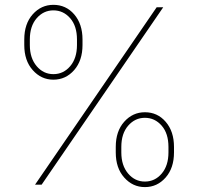

<svg xmlns="http://www.w3.org/2000/svg" viewBox="-20 -757 813 787"><path d="M79.5 -572.4V-595.2Q79.5 -659.4 114 -698.2Q148.8 -737.2 198.9 -737.2Q250.4 -737.2 284.1 -698.2Q318.2 -658.7 318.2 -595.2V-572.4Q318.2 -508.9 284.1 -469.8Q249.6 -430.4 198.9 -430.4Q148.8 -430.4 114 -469.8Q79.5 -508.5 79.5 -572.4ZM489 -257.8Q523.8 -296.9 573.9 -296.9Q625.4 -296.9 659.1 -257.8Q693.2 -218.4 693.2 -154.8V-132.1Q693.2 -68.5 659.1 -29.5Q624.6 9.9 573.9 9.9Q523.8 9.9 489 -29.5Q454.5 -68.2 454.5 -132.1V-154.8Q454.5 -219.1 489 -257.8ZM102.3 -595.2V-572.4Q102.3 -518.8 130.3 -485.8Q158 -453.1 198.9 -453.1Q240.1 -453.1 267.8 -485.8Q295.5 -518.5 295.5 -572.4V-595.2Q295.5 -650.2 267.8 -682.2Q239.7 -714.5 198.9 -714.5Q158.4 -714.5 130.3 -682.2Q102.3 -649.9 102.3 -595.2ZM477.3 -154.8V-132.1Q477.3 -78.5 505.3 -45.5Q533 -12.8 573.9 -12.8Q615.1 -12.8 642.8 -45.5Q670.5 -78.1 670.5 -132.1V-154.8Q670.5 -209.9 642.8 -241.8Q614.7 -274.1 573.9 -274.1Q533.4 -274.1 505.3 -241.8Q477.3 -209.5 477.3 -154.8ZM622.2 -727.3H649.1L150.6 0H123.6Z"/></svg>

Font: Inter P Thin
Style: Regular
Weight: 100
Designer: Rasmus Andersson
Foundry: rsms
Version: Version 3.018;git-588b23468